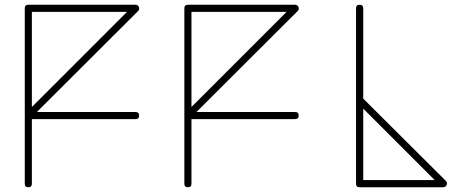

<svg xmlns="http://www.w3.org/2000/svg" viewBox="-20 -771 1990 806"><path d="M753.9 0C753.9 10.3 758.8 15.1 768.6 15.1C778.8 15.1 783.7 10.3 783.7 0V-271H1218.8C1229 -271 1233.9 -275.9 1233.9 -285.6C1233.9 -295.9 1229 -300.8 1218.8 -300.8H804.7L1230 -725.1C1232.9 -728 1234.4 -731.4 1234.4 -734.9C1234.4 -737.3 1233.9 -739.3 1232.9 -741.7C1230 -748 1225.1 -751 1218.8 -751H769C758.8 -751 753.9 -746.1 753.9 -735.8ZM84 0C84 10.3 88.9 15.1 98.6 15.1C108.9 15.1 113.8 10.3 113.8 0V-271H548.8C559.1 -271 564 -275.9 564 -285.6C564 -295.9 559.1 -300.8 548.8 -300.8H134.8L560.1 -725.1C563 -728 564.5 -731.4 564.5 -734.9C564.5 -737.3 564 -739.3 563 -741.7C560.1 -748 555.2 -751 548.8 -751H99.1C88.9 -751 84 -746.1 84 -735.8ZM1474.6 0C1474.6 10.3 1479.5 15.1 1489.7 15.1H1840.8C1847.7 14.6 1852.5 11.7 1855 5.4C1856 2.9 1856.4 1 1856.4 -1C1856.4 -4.9 1855 -8.3 1852.1 -11.2L1504.9 -356.9V-735.8C1504.9 -746.1 1500 -751 1489.7 -751C1479.5 -751 1474.6 -746.1 1474.6 -735.8ZM113.8 -721.2H513.2L113.8 -321.8ZM783.7 -721.2H1183.1L783.7 -321.8ZM1504.9 -314.9 1804.7 -15.1H1504.9Z"/></svg>

Font: Nemoy
Style: Light
Weight: 300
Designer: BSozoo
Foundry: BSozoo
Version: Version 001.000